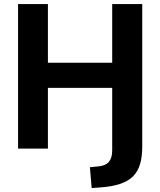

<svg xmlns="http://www.w3.org/2000/svg" viewBox="-20 -739 797 955"><path d="M478 193.4C634.8 182.1 687.5 126 687.5 -11.7V-718.8H538.1V-426.8H218.3V-718.8H69.8V0H218.3V-301.8H538.1V8.3C538.1 60.1 516.6 83.5 471.7 88.4L427.2 92.8L436 196.3Z"/></svg>

Font: Winston
Style: Bold
Weight: 700
Designer: Vernon Adams, Kim Jin-seong, David Berlow, Cristiano Sobral
Foundry: The Winston Project Authors
Version: Version 3.004